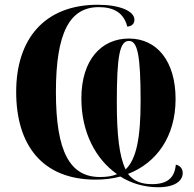

<svg xmlns="http://www.w3.org/2000/svg" viewBox="-20 -745 816 807"><path d="M645 42C717 42 748 14 748 -18C748 -36 737 -49 719 -53C714 2 684 29 619 29C575 29 542 17 518 -14C638 -60 718 -171 718 -329C718 -486 641 -583 522 -583C408 -583 322 -496 322 -331C322 -189 382 -76 472 -13C451 -4 427 -1 400 -1C274 -1 215 -107 215 -358C215 -608 273 -715 395 -715C456 -715 500 -693 515 -633C536 -635 545 -647 545 -662C545 -699 482 -725 391 -725C167 -725 48 -581 48 -359C48 -136 157 10 382 10C418 10 453 6 486 -3C532 26 587 42 645 42ZM508 -33C481 -88 471 -180 471 -314C471 -510 483 -573 522 -573C558 -573 571 -514 571 -320C571 -164 553 -76 508 -33Z"/></svg>

Font: Noto Serif Display Condensed ExtraBold
Style: Regular
Weight: 800
Width: 3
Designer: Monotype Design Team
Foundry: Monotype Imaging Inc.
Version: Version 2.009